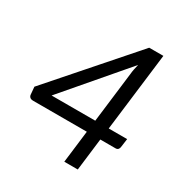

<svg xmlns="http://www.w3.org/2000/svg" viewBox="-166 -846 932 975"><g transform="rotate(30 299.5 -358.5)"><path d="M346 0 369 -189H52Q42 -189 35.5 -194.5Q29 -200 28 -209L24 -254L430 -717H513L457 -259H565L558 -208Q557 -200 552 -194.5Q547 -189 537 -189H448L425 0ZM122 -259H378L414 -554Q415 -567 418 -582Q421 -597 425 -613Z"/></g></svg>

Font: Aleo
Style: Italic
Weight: 400
Italic angle: -7°
Designer: Alessio Laiso
Foundry: Alessio Laiso
Version: Version 2.001;gftools[0.9.29]